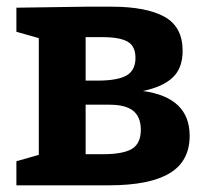

<svg xmlns="http://www.w3.org/2000/svg" viewBox="-20 -554 618 574"><path d="M547 -148Q547 -72 487 -36Q427 0 306 0H29V-72L96 -91V-440L29 -459V-531L236 -534H314Q417 -534 471.5 -504Q526 -474 526 -402Q526 -350 496 -322Q466 -294 407 -282Q547 -263 547 -148ZM236 -443V-313H271Q332 -313 358.5 -328.5Q385 -344 385 -381Q385 -416 361.5 -429.5Q338 -443 285 -443ZM288 -93Q348 -93 374.5 -109Q401 -125 401 -166Q401 -204 378.5 -222.5Q356 -241 307 -241H236V-93Z"/></svg>

Font: Bitter Pro
Style: Bold
Weight: 700
Designer: Sol Matas, and Bitter project Authors
Foundry: Sol Matas
Version: Version 1.010